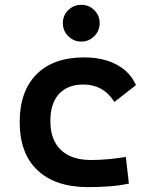

<svg xmlns="http://www.w3.org/2000/svg" viewBox="-20 -765 626 795"><path d="M345.2 9.8Q209.5 9.8 135.5 -59.8Q61.5 -129.4 61.5 -259.8Q61.5 -386.7 130.9 -457Q200.2 -527.3 329.1 -527.3Q407.2 -527.3 463.1 -497.3Q519 -467.3 543 -412.6L453.6 -342.8Q408.2 -415 325.2 -415Q260.3 -415 224.4 -376Q188.5 -336.9 188.5 -264.6Q188.5 -185.5 232.2 -144Q275.9 -102.5 356.9 -102.5Q393.6 -102.5 429.9 -106Q466.3 -109.4 501 -115.2L513.7 -4.9Q473.1 3.9 429.9 6.8Q386.7 9.8 345.2 9.8ZM316.4 -592.8Q285.2 -592.8 262.7 -615.2Q240.2 -637.7 240.2 -668.9Q240.2 -701.2 262.7 -723.1Q285.2 -745.1 316.4 -745.1Q348.1 -745.1 370.4 -723.1Q392.6 -701.2 392.6 -668.9Q392.6 -637.7 370.4 -615.2Q348.1 -592.8 316.4 -592.8Z"/></svg>

Font: Caskaydia Cove SemiBold
Style: Regular
Weight: 600
Monospace: yes
Designer: Aaron Bell
Foundry: Saja Typeworks
Version: Version 4.300; ttfautohint (v1.8.3)